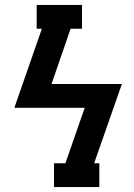

<svg xmlns="http://www.w3.org/2000/svg" viewBox="-20 -755 540 775"><path d="M198 0V-96H244L322 -320H38L149 -639H128V-735H311V-639H265L188 -416H472L360 -96H381V0Z"/></svg>

Font: Iosevka Curly Slab
Style: Bold Italic
Weight: 700
Italic angle: -9°
Monospace: yes
Designer: Belleve Invis
Foundry: Belleve Invis
Version: Version 22.1.2; ttfautohint (v1.8.4)